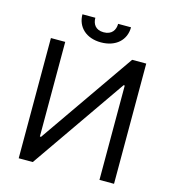

<svg xmlns="http://www.w3.org/2000/svg" viewBox="-129 -1015 1012 1122"><g transform="rotate(15 376.5 -454.5)"><path d="M88.1 -727.3V0H173.3L569.6 -571H576.7V0H664.8V-727.3H579.5L181.8 -154.8H174.7V-727.3ZM230.1 -909.1C230.1 -832.4 286.9 -778.4 376.4 -778.4C467.3 -778.4 524.1 -832.4 524.1 -909.1H446C446 -872.2 426.1 -839.5 376.4 -839.5C326.7 -839.5 308.2 -872.2 308.2 -909.1Z"/></g></svg>

Font: Magic Ui Pro
Style: Regular
Weight: 400
Designer: Stefan Endress, Andreas Faust
Version: Version 1.000;FEAKit 1.0